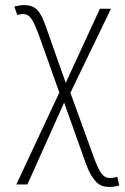

<svg xmlns="http://www.w3.org/2000/svg" viewBox="-20 -547 497 763"><path d="M215.8 -179.2 140.1 -392.1Q129.4 -421.9 121.3 -440.9Q113.3 -460 105.5 -471.2Q97.7 -482.4 89.6 -486.8Q81.5 -491.2 70.8 -491.2Q65.4 -491.2 57.6 -489.5Q49.8 -487.8 48.8 -486.8L37.1 -521Q37.6 -521 41.5 -522Q45.4 -522.9 50.5 -523.9Q55.7 -524.9 61.8 -525.9Q67.9 -526.9 73.2 -526.9Q90.8 -526.9 103.5 -522.9Q116.2 -519 126.2 -509.3Q136.2 -499.5 144.8 -483.2Q153.3 -466.8 162.1 -441.9L241.2 -217.8L377 -512.2H420.9L259.8 -178.2L355 84Q363.3 106 370.4 120.6Q377.4 135.3 384.5 144Q391.6 152.8 399.2 156.5Q406.7 160.2 416 160.2Q425.8 160.2 432.9 158.9Q439.9 157.7 445.8 155.8L454.1 189.9Q447.3 192.4 436.5 194.1Q425.8 195.8 412.1 195.8Q399.9 195.8 388.2 192.4Q376.5 189 365.2 178.7Q354 168.5 342.5 149.4Q331.1 130.4 319.8 99.1L234.9 -139.2L88.9 186H44.9Z"/></svg>

Font: Clear Sans Thin
Style: Regular
Weight: 250
Foundry: Intel Corporation
Version: Version 1.00